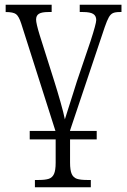

<svg xmlns="http://www.w3.org/2000/svg" viewBox="-20 -555 540 814"><path d="M495 -535V-504H488Q469 -504 459 -499.5Q449 -495 441.5 -482Q434 -469 424 -440L277 -2V0H390V36H277V134Q277 167 284 182.5Q291 198 306 203Q321 208 349 208H365V239H128V208H144Q172 208 187 203Q202 198 209 182.5Q216 167 216 135V36H106V0H215L70 -455Q60 -486 48 -495Q36 -504 4 -504V-535H199V-504H185Q157 -504 145 -496.5Q133 -489 133 -472Q133 -456 148 -407L210 -211Q223 -170 236.5 -122.5Q250 -75 255 -49Q262 -72 289 -156L306 -210L364 -381Q388 -455 388 -470Q388 -488 375 -496Q362 -504 332 -504H318V-535Z"/></svg>

Font: Noto Serif NarrowLight
Style: Regular
Weight: 300
Width: 4
Designer: Monotype Design Team
Foundry: Monotype Imaging Inc.
Version: Version 1.001